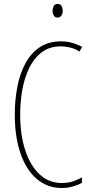

<svg xmlns="http://www.w3.org/2000/svg" viewBox="-20 -1024 455 961"><path d="M285 -792Q229 -792 190 -763Q151 -734 127 -685.5Q103 -637 92 -576Q81 -515 81 -450Q81 -349 106.5 -271.5Q132 -194 178.5 -151Q225 -108 289 -108Q323 -108 349 -117.5Q375 -127 390 -136V-109Q371 -98 344.5 -90.5Q318 -83 289 -83Q218 -83 165 -127.5Q112 -172 83 -255Q54 -338 54 -451Q54 -522 66.5 -588Q79 -654 106.5 -705.5Q134 -757 178 -787Q222 -817 285 -817Q341 -817 391 -789L378 -766Q354 -781 329.5 -786.5Q305 -792 285 -792ZM269 -1004Q283 -1004 288.5 -993.5Q294 -983 294 -971Q294 -955 287 -945.5Q280 -936 268 -936Q255 -936 249 -946.5Q243 -957 243 -970Q243 -982 248.5 -993Q254 -1004 269 -1004Z"/></svg>

Font: Noto Sans Kannada UI ExtraCondensed Thin
Style: Regular
Weight: 100
Width: 2
Designer: Jelle Bosma - Monotype Design Team
Foundry: Monotype Imaging Inc.
Version: Version 2.005; ttfautohint (v1.8.4.7-5d5b)